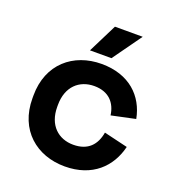

<svg xmlns="http://www.w3.org/2000/svg" viewBox="-130 -804 846 923"><g transform="rotate(20 293.0 -343.0)"><path d="M303 14C445 14 526 -69 552 -176L430 -205C419 -141 382 -98 306 -98C230 -98 172 -149 172 -243V-253C172 -347 230 -398 306 -398C382 -398 419 -352 427 -292L549 -318C528 -428 445 -510 303 -510C159 -510 46 -417 46 -255V-241C46 -79 159 14 303 14ZM227 -552H337L443 -700H301Z"/></g></svg>

Font: Meta Space
Style: Bold
Weight: 700
Designer: Meta Pool / Florian Karsten
Foundry: Meta Pool / Florian Karsten
Version: Version 2.000;Glyphs 3.1.1 (3137)